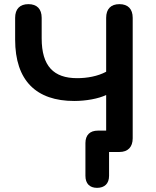

<svg xmlns="http://www.w3.org/2000/svg" viewBox="-20 -733 752 926"><path d="M448 173C485 173 506 152 506 115V0H556C597 0 620 -24 620 -66V-647C620 -690 597 -713 556 -713C515 -713 492 -690 492 -647V-387C451 -365 400 -356 352 -356C239 -356 181 -414 181 -548V-647C181 -690 158 -713 117 -713C76 -713 53 -690 53 -647V-542C53 -344 155 -246 338 -246C394 -246 456 -257 492 -275V-103H452C414 -103 392 -82 392 -43V115C392 152 412 173 448 173Z"/></svg>

Font: Nunito
Style: Bold
Weight: 700
Designer: Vernon Adams
Foundry: Vernon Adams
Version: Version 3.602